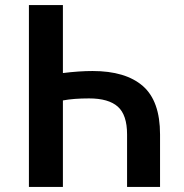

<svg xmlns="http://www.w3.org/2000/svg" viewBox="-20 -737 725 757"><path d="M94 -717H228V-449Q292 -457 345 -457Q475 -457 543 -398Q611 -339 611 -207V0H481V-207Q481 -284 444.5 -316.5Q408 -349 331 -349Q270 -349 228 -341V0H94Z"/></svg>

Font: Nebula Sans Semibold
Style: Regular
Weight: 600
Designer: Paul D. Hunt for Adobe (as Source Sans)
Foundry: Nebula Entertainment & Broadcasting LLC
Version: Version 1.010